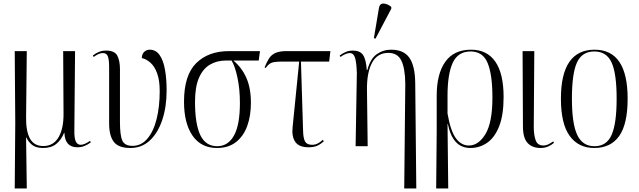

<svg xmlns="http://www.w3.org/2000/svg" viewBox="-20 -824 3601 1082"><path d="M63 238 66 -131 63 -536H131L127 -162Q126 -85 149 -43Q172 -1 224 -1Q281 -1 310 -50.5Q339 -100 338 -184L336 -536H403L399 -92Q398 -46 407 -27Q416 -8 435 -8Q455 -8 487 -30L492 -22Q475 -9 456.5 -1.5Q438 6 416 6Q346 6 343 -75H341Q325 -35 296.5 -12.5Q268 10 223 10Q183 10 161 -7.5Q139 -25 129 -49H127L131 238Z M715 10Q648 10 621.5 -24.5Q595 -59 595 -128V-445Q595 -487 588 -506Q581 -525 560 -525Q549 -525 536.5 -520Q524 -515 508 -503L503 -511Q519 -524 537.5 -531.5Q556 -539 577 -539Q626 -539 641 -510.5Q656 -482 656 -434V-137Q656 -61 669.5 -31.5Q683 -2 727 -2Q776 -2 810.5 -42.5Q845 -83 862.5 -153Q880 -223 880 -310Q880 -372 865.5 -411Q851 -450 828 -470.5Q805 -491 779 -497Q780 -521 793.5 -532.5Q807 -544 824 -544Q858 -544 879 -514.5Q900 -485 909.5 -433Q919 -381 919 -314Q919 -222 894.5 -148.5Q870 -75 824.5 -32.5Q779 10 715 10Z M1203 10Q1113 10 1065 -59.5Q1017 -129 1017 -251Q1017 -400 1085.5 -468Q1154 -536 1271 -536H1445L1438 -483H1295Q1342 -444 1368 -386Q1394 -328 1394 -245Q1394 -171 1373 -113.5Q1352 -56 1309.5 -23Q1267 10 1203 10ZM1204 0Q1265 0 1298.5 -60Q1332 -120 1332 -244Q1332 -323 1318 -387.5Q1304 -452 1285 -483H1254Q1203 -483 1163.5 -460Q1124 -437 1101.5 -386Q1079 -335 1079 -250Q1079 -125 1109 -62.5Q1139 0 1204 0Z M1719 6Q1665 6 1644 -24.5Q1623 -55 1629 -108L1666 -477H1575Q1545 -477 1527.5 -474.5Q1510 -472 1499 -464Q1488 -456 1477 -441L1471 -444Q1483 -474 1496 -494.5Q1509 -515 1532 -525.5Q1555 -536 1595 -536H1842L1835 -477H1676L1688 -87Q1689 -44 1699.5 -26Q1710 -8 1739 -8Q1757 -8 1772.5 -16.5Q1788 -25 1799 -36L1805 -28Q1784 -9 1765 -1.5Q1746 6 1719 6Z M2258 238 2264 -353Q2263 -438 2242 -482Q2221 -526 2168 -526Q2107 -526 2077 -471Q2047 -416 2048 -319L2052 0H1984L1991 -412Q1989 -474 1980.5 -499.5Q1972 -525 1951 -525Q1942 -525 1928.5 -520Q1915 -515 1899 -503L1894 -511Q1911 -524 1929 -531.5Q1947 -539 1968 -539Q2009 -539 2026 -514Q2043 -489 2047 -429H2050Q2067 -493 2103 -518.5Q2139 -544 2184 -544Q2255 -544 2287 -498.5Q2319 -453 2320 -355L2326 238ZM2096 -606 2087 -609 2115 -776Q2119 -805 2141.5 -804Q2164 -803 2185 -785V-775Z M2438 238 2441 -83V-285Q2441 -408 2489.5 -476Q2538 -544 2635 -544Q2724 -544 2771 -477Q2818 -410 2818 -277Q2818 -176 2793 -112.5Q2768 -49 2725.5 -19.5Q2683 10 2630 10Q2603 10 2578.5 -1.5Q2554 -13 2534.5 -42.5Q2515 -72 2504 -125H2502L2506 238ZM2622 -4Q2677 -4 2716 -69Q2755 -134 2755 -274Q2755 -404 2728 -469Q2701 -534 2632 -534Q2561 -534 2531.5 -470.5Q2502 -407 2502 -284V-184Q2519 -86 2549 -45Q2579 -4 2622 -4Z M3027 10Q2979 10 2953 -18.5Q2927 -47 2927 -112L2925 -536H2991L2988 -110Q2988 -64 2998.5 -34Q3009 -4 3043 -4Q3057 -4 3070 -10.5Q3083 -17 3097 -27L3102 -19Q3088 -7 3069 1.5Q3050 10 3027 10Z M3329 10Q3240 10 3190.5 -58Q3141 -126 3141 -268Q3141 -544 3331 -544Q3517 -544 3517 -268Q3517 -124 3469 -57Q3421 10 3329 10ZM3330 0Q3399 0 3427 -64.5Q3455 -129 3455 -268Q3455 -410 3426.5 -472Q3398 -534 3329 -534Q3260 -534 3231.5 -472Q3203 -410 3203 -268Q3203 -127 3233 -63.5Q3263 0 3330 0Z"/></svg>

Font: Noto Serif Display Condensed Light
Style: Regular
Weight: 300
Width: 3
Designer: Monotype Design Team
Foundry: Monotype Imaging Inc.
Version: Version 2.009